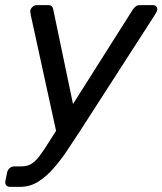

<svg xmlns="http://www.w3.org/2000/svg" viewBox="-46 -540 634 750"><path d="M-6 190Q-17 190 -22 183.5Q-27 177 -25 167L-18 133Q-16 123 -8 116.5Q0 110 10 110H37Q59 110 75 101Q91 92 107.5 70.5Q124 49 147 12L473 -503Q479 -511 485 -515.5Q491 -520 502 -520H552Q560 -520 565 -514Q570 -508 568 -500Q567 -495 559 -482L269 -32Q245 4 219.5 43Q194 82 165 115.5Q136 149 103.5 169.5Q71 190 32 190ZM176 -15 74 -482Q71 -496 73 -502Q76 -509 82.5 -514.5Q89 -520 97 -520H141Q152 -520 156.5 -515Q161 -510 162 -503L245 -106Z"/></svg>

Font: Rubik
Style: Italic
Weight: 400
Italic angle: -12°
Designer: Hubert and Fischer
Foundry: Hubert and Fischer
Version: Version 2.300;gftools[0.9.30]